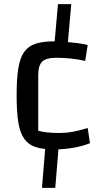

<svg xmlns="http://www.w3.org/2000/svg" viewBox="-20 -774 493 924"><path d="M264 -89 246 130H182L200 -89ZM241 -552 259 -754H323L305 -552ZM240 -55Q186 -55 151 -66.5Q116 -78 96 -107Q76 -136 68 -186.5Q60 -237 60 -315Q60 -394 68 -444.5Q76 -495 96 -523.5Q116 -552 151 -563.5Q186 -575 240 -575Q267 -575 296 -572.5Q325 -570 353 -566.5Q381 -563 402 -557L390 -481Q354 -489 319.5 -492.5Q285 -496 251 -496Q202 -496 183 -477.5Q164 -459 164 -412V-145Q200 -134 266 -134Q298 -134 328.5 -139.5Q359 -145 402 -158L413 -85Q379 -71 333.5 -63Q288 -55 240 -55Z"/></svg>

Font: Changa ExtraLight
Style: Regular
Weight: 400
Version: Version 3.002; ttfautohint (v1.8.2)